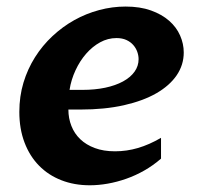

<svg xmlns="http://www.w3.org/2000/svg" viewBox="-20 -547 600 577"><path d="M250 9.8Q203.1 9.8 164.3 -5.4Q125.5 -20.5 97.4 -49.1Q69.3 -77.6 53.7 -118.7Q38.1 -159.7 38.1 -210.9Q38.1 -257.3 50.5 -298.6Q63 -339.8 85.2 -375Q107.4 -410.2 137.7 -438.5Q168 -466.8 203.4 -486.6Q238.8 -506.3 278.1 -516.8Q317.4 -527.3 357.4 -527.3Q400.9 -527.3 433.6 -515.6Q466.3 -503.9 488.3 -484.6Q510.3 -465.3 521.2 -440.4Q532.2 -415.5 532.2 -389.2Q532.2 -352.1 511 -320.8Q489.7 -289.6 449.7 -266.6Q409.7 -243.7 352.1 -230.7Q294.4 -217.8 222.2 -217.8H185.5Q185.5 -191.4 194.6 -168.5Q203.6 -145.5 221.2 -128.7Q238.8 -111.8 264.9 -102.1Q291 -92.3 325.7 -92.3Q360.8 -92.3 394.8 -102.3Q428.7 -112.3 463.9 -132.8V-70.3Q440.4 -49.8 413.8 -34.7Q387.2 -19.5 359.4 -9.8Q331.5 0 303.7 4.9Q275.9 9.8 250 9.8ZM330.1 -432.6Q304.2 -432.6 281 -419.9Q257.8 -407.2 239 -385.7Q220.2 -364.3 207 -335.9Q193.8 -307.6 189 -276.9H228Q265.1 -276.9 296.1 -283.4Q327.1 -290 349.6 -302.2Q372.1 -314.5 384.3 -331.5Q396.5 -348.6 396.5 -369.1Q396.5 -379.9 392.6 -391.1Q388.7 -402.3 380.6 -411.6Q372.6 -420.9 359.9 -426.8Q347.2 -432.6 330.1 -432.6Z"/></svg>

Font: Proza Libre
Style: SemiBold Italic
Weight: 600
Designer: Jasper de Waard
Foundry: Jasper de Waard
Version: Version 1.000; ttfautohint (v1.4.1.8-43bc)